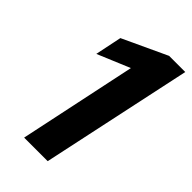

<svg xmlns="http://www.w3.org/2000/svg" viewBox="-213 -756 824 824"><g transform="rotate(45 198.5 -344.0)"><path d="M107 0 220 -535 72 -473 97 -594 299 -688H397L250 0Z"/></g></svg>

Font: Saira SemiBold
Style: Italic
Weight: 600
Italic angle: -12°
Designer: Hector Gatti with collaboration of the Omnibus-Type team
Foundry: Omnibus-Type
Version: Version 1.100; ttfautohint (v1.8.3)